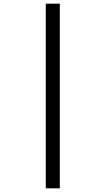

<svg xmlns="http://www.w3.org/2000/svg" viewBox="-20 -780 571 1040"><path d="M228 240V-760H304V240Z"/></svg>

Font: Noto Serif Hebrew SemiCondensed Black
Style: Regular
Weight: 900
Width: 4
Designer: Monotype Design Team
Foundry: Monotype Imaging Inc.
Version: Version 2.004; ttfautohint (v1.8.4.7-5d5b)